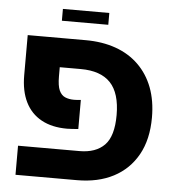

<svg xmlns="http://www.w3.org/2000/svg" viewBox="-52 -776 756 824"><g transform="rotate(5 326.0 -363.5)"><path d="M45.1 0V-125.3H309.6Q379.9 -125.3 417.5 -163.6Q455.1 -202 455.1 -293Q455.1 -387.2 413 -431.9Q370.8 -476.5 284.6 -476.5H114.5V-601.8H294.6Q366.5 -601.8 424.5 -581.3Q482.4 -560.8 523.3 -520.8Q564.2 -480.8 585.7 -424.4Q607.1 -367.9 607.1 -296Q607.1 -201.2 570.2 -135.2Q533.3 -69.2 466.9 -34.6Q400.5 0 309.6 0ZM247.6 -216.3Q182.7 -216.3 137.3 -241.3Q91.9 -266.2 68.5 -313.7Q45.1 -361.1 45.1 -428.9V-601.8H194.1V-436.9Q194.1 -396.9 203.1 -376.8Q212.2 -356.8 228.7 -349.7Q245.3 -342.6 266.4 -342.6Q274.4 -342.6 282 -343.1Q289.5 -343.6 296.5 -344.6V-219.3Q285.5 -218.3 272 -217.3Q258.5 -216.3 247.6 -216.3ZM185.8 -676V-726.9H385.7V-676Z"/></g></svg>

Font: Noto Sans Hebrew
Style: Regular
Weight: 400
Designer: Monotype Design Team
Foundry: Monotype Imaging Inc.
Version: Version 2.003;January 10, 2023;FontCreator 14.0.0.2877 64-bi